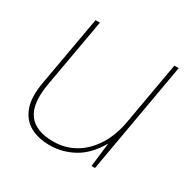

<svg xmlns="http://www.w3.org/2000/svg" viewBox="-124 -633 763 766"><g transform="rotate(30 257.5 -250.0)"><path d="M196 12Q144 12 106.5 -8.5Q69 -29 52.5 -73.5Q36 -118 49 -191L106 -512H126L70 -196Q53 -99 86.5 -53.5Q120 -8 201 -8Q255 -8 299.5 -33.5Q344 -59 375.5 -108Q407 -157 419 -228L469 -512H489L399 0H383L396 -111Q358 -45 306 -16.5Q254 12 196 12Z"/></g></svg>

Font: DM Sans 12pt Thin
Style: Italic
Weight: 250
Italic angle: -10°
Version: Version 4.004;gftools[0.9.30]